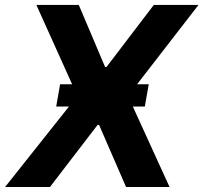

<svg xmlns="http://www.w3.org/2000/svg" viewBox="-37 -747 813 767"><path d="M238.6 -321.4H187.5L203.1 -410.5H251.1L108.3 -727.3H277.7L382.8 -479.4H388.5L577.4 -727.3H756L510.7 -410.5H557.2L541.5 -321.4H493.6L640.3 0H466.6L358.7 -248.2H353L162.6 0H-16.7Z"/></svg>

Font: Inter P
Style: Bold Italic
Weight: 700
Italic angle: 9.39999°
Designer: Rasmus Andersson
Foundry: rsms
Version: Version 3.018;git-588b23468